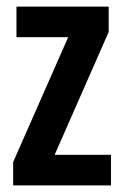

<svg xmlns="http://www.w3.org/2000/svg" viewBox="-20 -563 376 583"><path d="M317 0H20V-71L187 -450H30V-543H310V-466L146 -93H317Z"/></svg>

Font: Noto Sans Telugu ExtraCondensed SemiBold
Style: Regular
Weight: 600
Width: 2
Designer: Jelle Bosma - Monotype Design Team
Foundry: Monotype Imaging Inc.
Version: Version 2.005; ttfautohint (v1.8.4.7-5d5b)